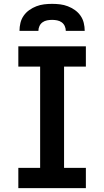

<svg xmlns="http://www.w3.org/2000/svg" viewBox="-20 -975 540 995"><path d="M75 0V-105H188V-630H75V-735H425V-630H312V-105H425V0ZM81 -815Q81 -836 86 -856.5Q91 -877 103 -894Q115 -911 132 -923Q149 -935 168.5 -942.5Q188 -950 208.5 -952.5Q229 -955 250 -955Q271 -955 291.5 -952.5Q312 -950 331.5 -942.5Q351 -935 368 -923Q385 -911 397 -894Q409 -877 414 -856.5Q419 -836 419 -815H321Q321 -828 315.5 -840Q310 -852 299.5 -859.5Q289 -867 276 -869.5Q263 -872 250 -872Q237 -872 224 -869.5Q211 -867 200.5 -859.5Q190 -852 184.5 -840Q179 -828 179 -815Z"/></svg>

Font: Iosevka Extrabold
Style: Regular
Weight: 800
Monospace: yes
Designer: Belleve Invis
Foundry: Belleve Invis
Version: Version 32.5.0; ttfautohint (v1.8.4)